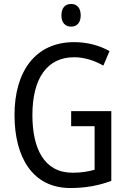

<svg xmlns="http://www.w3.org/2000/svg" viewBox="-20 -936 640 966"><path d="M338 -916C308 -916 289 -897 289 -858C289 -822 308 -802 338 -802C367 -802 386 -822 386 -858C386 -896 368 -916 338 -916ZM338 -377V-301H456V-82C425 -73 390 -67 345 -67C201 -67 143 -190 143 -357C143 -543 218 -648 353 -648C404 -648 454 -632 500 -606L531 -679C479 -708 419 -724 353 -724C156 -724 53 -574 53 -358C53 -143 145 10 334 10C409 10 476 -2 540 -26V-377Z"/></svg>

Font: Noto Sans Bengali Condensed
Style: Regular
Weight: 400
Width: 3
Designer: Jelle Bosma - Monotype Design Team
Foundry: Monotype Imaging Inc.
Version: Version 2.003